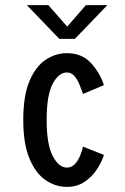

<svg xmlns="http://www.w3.org/2000/svg" viewBox="-20 -720 490 751"><path d="M241.5 11Q197 11 158.2 -15.5Q119.5 -42 95.2 -99.8Q71 -157.5 71 -251Q71 -345.5 95.2 -402.8Q119.5 -460 158.2 -486Q197 -512 241.5 -512Q299.5 -512 334.8 -474.5Q370 -437 386.5 -387L304.5 -352.5Q298.5 -370.5 290.5 -390Q282.5 -409.5 270.8 -423Q259 -436.5 241 -436.5Q210 -436.5 186.2 -392.5Q162.5 -348.5 162.5 -251Q162.5 -155 186.2 -109.8Q210 -64.5 241.5 -64.5Q260.5 -64.5 273.2 -78.5Q286 -92.5 293.8 -111.8Q301.5 -131 304.5 -146.5L386.5 -114Q378 -86.5 359 -57.5Q340 -28.5 310.8 -8.8Q281.5 11 241.5 11ZM85 -700H169L243 -616L316 -700H400L273 -568H212Z"/></svg>

Font: Trispace Condensed
Style: Regular
Weight: 400
Width: 3
Designer: Tyler Finck
Foundry: Etcetera Type Company
Version: Version 1.210; ttfautohint (v1.8.3)